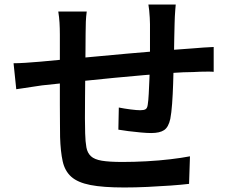

<svg xmlns="http://www.w3.org/2000/svg" viewBox="-20 -801 1040 850"><path d="M758 -781Q757 -773 756 -758Q755 -743 754 -727Q753 -711 753 -698Q752 -666 751.5 -634.5Q751 -603 750.5 -574.5Q750 -546 749 -520Q748 -478 746.5 -430.5Q745 -383 742 -342Q739 -301 734 -275Q726 -238 706.5 -225Q687 -212 649 -212Q632 -212 603.5 -214.5Q575 -217 548 -220.5Q521 -224 504 -227L506 -325Q531 -320 558.5 -316.5Q586 -313 601 -313Q617 -313 624.5 -317.5Q632 -322 634 -337Q637 -356 638.5 -386Q640 -416 641.5 -451.5Q643 -487 644 -521Q644 -548 644 -576.5Q644 -605 644 -635Q644 -665 644 -694Q644 -706 643 -722.5Q642 -739 640.5 -755Q639 -771 637 -781ZM364 -750Q361 -728 360 -705Q359 -682 359 -653Q359 -625 358.5 -578.5Q358 -532 357.5 -478.5Q357 -425 356.5 -372.5Q356 -320 356 -277.5Q356 -235 357 -211Q358 -173 362.5 -148.5Q367 -124 382.5 -109.5Q398 -95 431 -89.5Q464 -84 522 -84Q573 -84 628.5 -87Q684 -90 734.5 -96Q785 -102 821 -109L817 13Q784 17 735 20.5Q686 24 632.5 26.5Q579 29 530 29Q436 29 380 18Q324 7 295.5 -18.5Q267 -44 257.5 -87Q248 -130 246 -194Q246 -215 245.5 -252.5Q245 -290 245 -336.5Q245 -383 245 -431.5Q245 -480 245 -524Q245 -568 245 -600.5Q245 -633 245 -647Q245 -676 243.5 -700.5Q242 -725 238 -750ZM40 -521Q62 -521 93 -523Q124 -525 159 -528Q190 -531 249.5 -536.5Q309 -542 385 -549Q461 -556 542.5 -563.5Q624 -571 700.5 -577Q777 -583 836 -587Q856 -589 880.5 -590.5Q905 -592 926 -593V-483Q918 -484 901.5 -484Q885 -484 866.5 -483.5Q848 -483 835 -482Q796 -482 739.5 -478Q683 -474 618.5 -468.5Q554 -463 486.5 -456.5Q419 -450 357.5 -443.5Q296 -437 246 -431.5Q196 -426 166 -423Q151 -421 129 -417.5Q107 -414 86 -411Q65 -408 52 -406Z"/></svg>

Font: Noto Sans KR SemiBold
Style: Regular
Weight: 600
Designer: Ryoko NISHIZUKA  (kana, bopomofo & ideographs); Paul D. Hunt (Latin, Greek & Cyrillic); Sandoll Communications , Soo-you
Foundry: Adobe
Version: Version 2.004-H2;hotconv 1.0.118;makeotfexe 2.5.65603